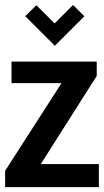

<svg xmlns="http://www.w3.org/2000/svg" viewBox="-20 -768 428 788"><path d="M326.2 -701.2 205.1 -580.1 83.5 -701.7 129.4 -746.6 204.1 -671.9 279.8 -747.6ZM1 0V-66.9L232.4 -426.8H27.3V-515.1H377V-456.5L147.5 -94.7H385.7V0Z"/></svg>

Font: News Cycle
Style: Bold
Weight: 700
Version: Version 0.5.1